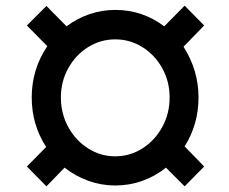

<svg xmlns="http://www.w3.org/2000/svg" viewBox="-20 -645 810 678"><path d="M92 -301Q92 -400 147 -482L75 -555L144 -624L215 -552Q252 -580 296 -595Q340 -610 387 -610Q483 -610 560 -552L632 -625L701 -555L628 -480Q681 -397 681 -301Q681 -206 632 -128L701 -57L632 13L566 -53Q529 -23 483 -6.5Q437 10 387 10Q338 10 292 -6.5Q246 -23 208 -53L144 13L75 -57L143 -126Q92 -204 92 -301ZM387 -93Q439 -93 483 -121Q527 -149 553 -196.5Q579 -244 579 -301Q579 -357 553 -404Q527 -451 483 -478.5Q439 -506 387 -506Q335 -506 291 -478.5Q247 -451 221 -404Q195 -357 195 -301Q195 -244 221 -196.5Q247 -149 291 -121Q335 -93 387 -93Z"/></svg>

Font: Freesentation 7 Bold
Style: Regular
Weight: 700
Designer: glyphs from Roboto by Christian Robertson / Hangul glyphs from Noto Sans CJK(Source Han Sans) by Jang Soo-young and Kang
Foundry: PT&
Version: Version 2.001